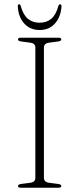

<svg xmlns="http://www.w3.org/2000/svg" viewBox="-20 -876 370 896"><path d="M185 -46Q185 -26 209.5 -23L251.5 -17.5Q266 -15.5 266 -8Q266 0 253.5 0H76.5Q64 0 64 -8Q64 -15.5 78.5 -17.5L120.5 -23Q145 -26 145 -46V-654Q145 -674 120.5 -677L78.5 -682.5Q64 -684.5 64 -692Q64 -700 76.5 -700H253.5Q266 -700 266 -692Q266 -684.5 251.5 -682.5L209.5 -677Q185 -674 185 -654ZM165 -770Q197.5 -770 219.5 -788.5Q241.5 -807 252.5 -848.5Q255 -856 260 -856Q267 -856 267 -847.5Q264.5 -798.5 237.2 -767.2Q210 -736 165 -736Q119.5 -736 92.2 -767.2Q65 -798.5 63 -847.5Q63 -856 69.5 -856Q74.5 -856 76.5 -848.5Q88 -807 110 -788.5Q132 -770 165 -770Z"/></svg>

Font: Fraunces 9pt S000 Thin
Style: Regular
Weight: 100
Version: Version 1.000; ttfautohint (v1.8.3)